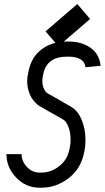

<svg xmlns="http://www.w3.org/2000/svg" viewBox="-20 -897 507 930"><path d="M262.7 -672.9 200.7 -745.1 354.5 -877.4 416.5 -805.2ZM171.9 -61H180.7Q227.1 -61 266.6 -92Q306.2 -123 315.9 -171.9L318.8 -186.5Q321.8 -199.7 321.8 -219.2Q321.8 -257.3 311 -283.7Q300.3 -310.1 286.1 -317.9L171.4 -383.3Q168.9 -384.8 165 -387.5Q161.1 -390.1 150.9 -400.6Q140.6 -411.1 132.6 -423.8Q124.5 -436.5 118.2 -458Q111.8 -479.5 111.8 -503.9Q111.8 -523.4 115.7 -539.6L118.7 -554.2Q133.3 -623 183.3 -659.4Q233.4 -695.8 304.2 -695.8H312.5Q375.5 -695.8 418.5 -665.5Q461.4 -635.3 467.3 -578.1L394 -571.3Q391.6 -596.7 370.1 -609.6Q348.6 -622.6 312.5 -622.6H304.2Q207.5 -622.6 189.9 -539.6L187 -524.9Q185.1 -515.1 185.1 -503.9Q185.1 -483.9 192.4 -468Q199.7 -452.1 207.5 -446.8L321.8 -381.3Q357.4 -361.3 375.7 -316.4Q394 -271.5 394 -219.2Q394 -191.4 390.1 -171.9L387.2 -157.2Q371.6 -79.1 311.8 -33.4Q252 12.2 180.7 12.2H171.9Q105 12.2 58.1 -37.1Q11.2 -86.4 11.2 -150.4H84.5Q84.5 -115.7 110.4 -88.4Q136.2 -61 171.9 -61Z"/></svg>

Font: Anka/Coder Narrow
Style: Italic
Weight: 400
Width: 3
Italic angle: -12°
Monospace: yes
Version: Version 001.100